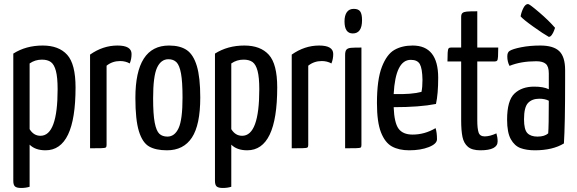

<svg xmlns="http://www.w3.org/2000/svg" viewBox="-20 -736 2862 953"><path d="M192 -510Q272 -510 313.5 -464Q355 -418 355 -302Q355 10 206 10Q155 10 127 -18V191Q108 197 85 197Q63 197 54.5 189.5Q46 182 46 162V-470Q109 -510 192 -510ZM181 -62Q266 -62 266 -293Q266 -352 257.5 -384Q249 -416 232.5 -428Q216 -440 188 -440Q154 -440 127 -421V-95Q147 -62 181 -62Z M563 -510Q633 -510 633 -468Q633 -443 624 -421Q603 -433 576 -433Q538 -433 509 -410V-16Q509 -7 505 -4Q501 -1 481 -0.5Q461 0 427 0V-465Q491 -510 563 -510Z M819 -510Q874 -510 907 -487.5Q940 -465 957 -408.5Q974 -352 974 -252Q974 -116 932.5 -53Q891 10 809 10Q753 10 720 -9Q687 -28 669.5 -84.5Q652 -141 652 -250Q652 -510 819 -510ZM811 -58Q847 -58 866.5 -100Q886 -142 886 -252Q886 -330 878.5 -371Q871 -412 856 -427Q841 -442 816 -442Q779 -442 759.5 -400Q740 -358 740 -248Q740 -168 748 -127Q756 -86 771 -72Q786 -58 811 -58Z M1193 -510Q1273 -510 1314.5 -464Q1356 -418 1356 -302Q1356 10 1207 10Q1156 10 1128 -18V191Q1109 197 1086 197Q1064 197 1055.5 189.5Q1047 182 1047 162V-470Q1110 -510 1193 -510ZM1182 -62Q1267 -62 1267 -293Q1267 -352 1258.5 -384Q1250 -416 1233.5 -428Q1217 -440 1189 -440Q1155 -440 1128 -421V-95Q1148 -62 1182 -62Z M1564 -510Q1634 -510 1634 -468Q1634 -443 1625 -421Q1604 -433 1577 -433Q1539 -433 1510 -410V-16Q1510 -7 1506 -4Q1502 -1 1482 -0.5Q1462 0 1428 0V-465Q1492 -510 1564 -510Z M1736 -692Q1759 -692 1768 -679Q1777 -666 1777 -636Q1777 -570 1731 -570Q1690 -570 1690 -630Q1690 -659 1701.5 -675.5Q1713 -692 1736 -692ZM1693 0V-463Q1693 -482 1699.5 -489.5Q1706 -497 1721 -498.5Q1736 -500 1774 -500V-16Q1774 -7 1770.5 -4Q1767 -1 1747 -0.5Q1727 0 1693 0Z M2142 -100Q2149 -78 2149 -45Q2149 -22 2108.5 -6Q2068 10 2011 10Q1960 10 1925.5 -9Q1891 -28 1871 -79Q1851 -130 1851 -224Q1851 -341 1875.5 -404Q1900 -467 1938 -488.5Q1976 -510 2028 -510Q2155 -510 2155 -350Q2155 -270 2144 -220Q2063 -204 1934 -204Q1937 -126 1958.5 -97Q1980 -68 2028 -68Q2088 -68 2142 -100ZM1934 -269Q2025 -267 2072 -280Q2077 -303 2077 -340Q2076 -396 2064 -417.5Q2052 -439 2019 -439Q1943 -439 1934 -269Z M2218 -500H2269V-652Q2269 -666 2275.5 -671.5Q2282 -677 2296.5 -678.5Q2311 -680 2349 -680V-500H2453Q2453 -473 2452 -456Q2451 -439 2447.5 -435Q2444 -431 2436 -431H2349V-139Q2349 -98 2355.5 -78.5Q2362 -59 2386 -59Q2411 -59 2444 -74Q2450 -54 2450 -34Q2450 10 2364 10Q2323 10 2302.5 -7.5Q2282 -25 2275.5 -56.5Q2269 -88 2269 -139V-431H2201Q2201 -458 2202 -474.5Q2203 -491 2206.5 -495.5Q2210 -500 2218 -500Z M2497 0ZM2779 -24Q2723 10 2635 10Q2593 10 2563.5 -1Q2534 -12 2515.5 -45Q2497 -78 2497 -142Q2497 -237 2533.5 -271.5Q2570 -306 2631 -306Q2678 -306 2704 -293V-372Q2704 -406 2689 -419Q2674 -432 2642 -432Q2565 -432 2509 -409Q2498 -430 2498 -456Q2498 -476 2509 -483Q2524 -493 2567 -501.5Q2610 -510 2662 -510Q2727 -510 2756 -482Q2785 -454 2785 -388V-335Q2785 -115 2779 -24ZM2657 -246Q2621 -246 2601 -225Q2581 -204 2581 -144Q2581 -93 2597.5 -75.5Q2614 -58 2648 -58Q2683 -58 2701 -74Q2704 -108 2704 -236Q2685 -246 2657 -246ZM2735 -598Q2734 -595 2730 -584Q2726 -573 2719 -563Q2712 -553 2704 -553Q2677 -568 2626 -604.5Q2575 -641 2564 -655Q2568 -677 2578 -696.5Q2588 -716 2601 -716Q2608 -716 2656 -675Q2704 -634 2735 -598Z"/></svg>

Font: Yanone Kaffeesatz
Style: Regular
Weight: 400
Designer: Yanone (Cyrillic: Daniel Pouzeot & Huerta Tipografica)
Foundry: Yanone
Version: Version 1.100;PS 001.100;hotconv 1.0.70;makeotf.lib2.5.58329